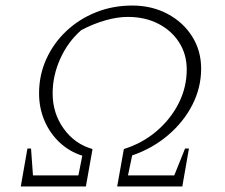

<svg xmlns="http://www.w3.org/2000/svg" viewBox="-20 -673 813 693"><path d="M55 0 79 -137H92L99 -40H263L277 -111Q230 -126 195 -159Q160 -192 140.5 -237.5Q121 -283 121 -336Q121 -402 147 -459.5Q173 -517 219 -560.5Q265 -604 326 -628.5Q387 -653 457 -653Q528 -653 584.5 -623Q641 -593 673.5 -541.5Q706 -490 706 -425Q706 -357 674.5 -295Q643 -233 586.5 -185Q530 -137 457 -112L442 -40H609L648 -137H662L638 0H403L427 -135Q494 -156 545 -199.5Q596 -243 625 -300.5Q654 -358 654 -422Q654 -477 626.5 -520Q599 -563 551 -587.5Q503 -612 441 -612Q404 -612 360 -599.5Q316 -587 273 -564Q225 -522 197.5 -461Q170 -400 170 -336Q170 -264 210 -208.5Q250 -153 314 -135L290 0Z"/></svg>

Font: Piazzolla SC ExtraLight
Style: Italic
Weight: 200
Italic angle: -11.3°
Designer: Juan Pablo del Peral
Foundry: Huerta Tipografica
Version: Version 1.330